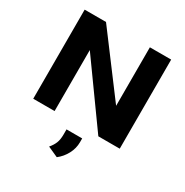

<svg xmlns="http://www.w3.org/2000/svg" viewBox="-215 -885 1280 1327"><g transform="rotate(30 425.0 -221.5)"><path d="M79.1 0V-710.9H249.5L599.6 -244.1V-710.9H769.5V0H598.6L249.5 -486.8V0ZM509.3 68.4V99.1Q509.3 147.5 485.4 192.9Q461.4 238.3 421.9 268.6L339.4 231.4Q362.3 204.6 373.3 177.5Q384.3 150.4 384.3 109.4V68.4Z"/></g></svg>

Font: Bert Sans Black
Style: Regular
Weight: 900
Designer: Christian Robertson, Adam Twardoch, & Cristiano Sobral
Foundry: Google
Version: Version 12.135;January 10, 2020;FontCreator 12.0.0.2547 64-b